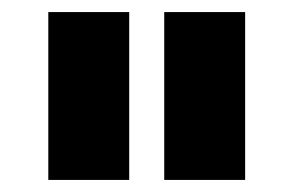

<svg xmlns="http://www.w3.org/2000/svg" viewBox="-20 -721 486 318"><path d="M194 -423H60V-701H194ZM386 -423H252V-701H386Z"/></svg>

Font: Argentum Novus
Style: Bold
Weight: 700
Designer: Julieta Ulanovsky (font) & Cristiano Sobral (main changes)
Foundry: Julieta Ulanovsky (font) & Cristiano Sobral (main changes)
Version: Version 3.00;November 27, 2020;FontCreator 13.0.0.2655 64-bi